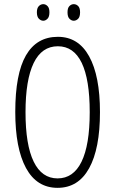

<svg xmlns="http://www.w3.org/2000/svg" viewBox="-20 -903 560 933"><path d="M308.1 -843.3Q308.1 -864.3 317.4 -873.5Q326.7 -882.8 338.4 -882.8Q350.6 -882.8 359.9 -873.5Q369.1 -864.3 369.1 -843.3Q369.1 -821.3 359.9 -812Q350.1 -802.2 338.4 -802.2Q327.1 -802.2 317.4 -812Q308.1 -821.3 308.1 -843.3ZM159.2 -843.3Q159.2 -863.8 168.9 -873.5Q178.2 -882.8 190.4 -882.8Q201.7 -882.8 210.9 -873.5Q220.2 -864.3 220.2 -843.3Q220.2 -821.3 210.9 -812Q201.2 -802.2 190.4 -802.2Q178.7 -802.2 168.9 -812Q159.2 -821.8 159.2 -843.3ZM104 -357.9Q104 -199.2 143.6 -117.7Q183.1 -36.1 259.8 -36.1Q336.4 -36.1 376 -116.7Q416 -198.2 416 -357.9Q416 -516.6 377 -597.7Q337.9 -678.2 261.2 -678.2Q183.1 -678.2 143.6 -596.7Q104 -514.6 104 -357.9ZM465.8 -357.9Q465.8 -180.7 413.1 -85.4Q360.4 9.8 259.8 9.8Q158.7 9.8 106.4 -86.4Q54.2 -182.6 54.2 -358.9Q54.2 -543.9 106 -633.8Q158.2 -724.1 261.2 -724.1Q360.8 -724.1 413.1 -629.4Q465.8 -534.2 465.8 -357.9Z"/></svg>

Font: Germano
Style: Regular
Weight: 300
Width: 3
Foundry: Ascender Corporation
Version: Version 1.10; ttfautohint (v1.5)